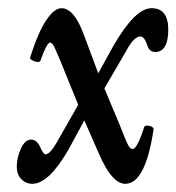

<svg xmlns="http://www.w3.org/2000/svg" viewBox="-20 -436 431 469"><path d="M59 13Q43 13 32 1.5Q21 -10 21 -28Q21 -51 31 -73Q41 -95 56 -95Q70 -95 78 -77Q86 -59 91 -59Q102 -59 118 -87L171 -180L128 -286Q121 -303 114.5 -317.5Q108 -332 102 -332Q99 -332 94 -323.5Q89 -315 85 -304.5Q81 -294 79 -288Q76 -282 63.5 -286.5Q51 -291 54 -297Q74 -359 93.5 -387.5Q113 -416 130 -416Q160 -416 183 -356L220 -257L257 -324Q310 -416 350 -416Q391 -416 391 -364Q391 -309 359 -309Q344 -309 339 -328Q332 -347 323 -347Q307 -347 288 -311L235 -220L274 -127Q284 -101 290.5 -86.5Q297 -72 304 -72Q315 -72 332 -125Q334 -131 345 -128.5Q356 -126 355 -119Q335 13 286 13Q253 13 221 -62L186 -142L147 -70Q99 13 59 13Z"/></svg>

Font: Junicode Two Beta Condensed Medium
Style: Italic
Weight: 500
Width: 3
Italic angle: -9°
Version: Version 1.053; ttfautohint (v1.8.4)